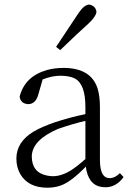

<svg xmlns="http://www.w3.org/2000/svg" viewBox="-20 -831 589 864"><path d="M232.4 -620.1 333 -771.5Q358.4 -809.6 381.8 -810.5Q410.2 -804.7 414.1 -778.3Q412.1 -756.8 378.9 -725.6Q335.9 -687.5 251 -605.5ZM364.3 -115.2V-287.1Q305.7 -273.4 241.2 -251Q125 -201.2 123 -127.9Q123 -54.7 191.4 -41Q204.1 -38.1 218.8 -38.1Q267.6 -38.1 324.2 -82Q341.8 -95.7 364.3 -115.2ZM519.5 -51.8 536.1 -34.2Q502.9 11.7 454.1 11.7Q385.7 11.7 369.1 -63.5Q367.2 -72.3 366.2 -81.1Q298.8 -11.7 252.9 3.9Q225.6 13.7 193.4 13.7Q108.4 13.7 72.3 -45.9Q53.7 -77.1 53.7 -117.2Q53.7 -192.4 131.8 -239.3Q168.9 -260.7 225.6 -280.3Q293 -302.7 364.3 -317.4V-349.6Q364.3 -452.1 317.4 -477.5Q293 -490.2 251 -490.2Q214.8 -490.2 171.9 -473.6L151.4 -402.3Q139.6 -363.3 107.4 -362.3Q72.3 -364.3 68.4 -396.5Q91.8 -487.3 190.4 -515.6Q225.6 -525.4 265.6 -525.4Q388.7 -525.4 418.9 -433.6Q429.7 -398.4 429.7 -349.6V-112.3Q429.7 -37.1 464.8 -30.3Q469.7 -29.3 475.6 -29.3Q498 -30.3 519.5 -51.8Z"/></svg>

Font: GenYoMin JP Light
Style: Regular
Weight: 300
Version: Version 1.001;PS 1;hotconv 16.6.51;makeotf.lib2.5.65220 DEVE